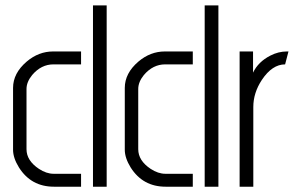

<svg xmlns="http://www.w3.org/2000/svg" viewBox="-20 -705 1128 725"><path d="M29.3 -139.6V-373Q29.3 -428.7 81.1 -472.7Q126 -510.7 180.7 -510.7H286.1V-461.9H181.6Q135.7 -461.9 101.6 -421.9Q80.1 -395.5 80.1 -369.1V-141.6Q80.1 -98.6 127 -67.4Q155.3 -48.8 182.6 -48.8H286.1V0H183.6Q97.7 0 51.8 -72.3Q29.3 -108.4 29.3 -139.6ZM331.1 0V-684.6H382.8V0Z M451.2 -139.6V-373Q451.2 -428.7 502.9 -472.7Q547.9 -510.7 602.5 -510.7H708V-461.9H603.5Q557.6 -461.9 523.4 -421.9Q502 -395.5 502 -369.1V-141.6Q502 -98.6 548.8 -67.4Q577.1 -48.8 604.5 -48.8H708V0H605.5Q519.5 0 473.6 -72.3Q451.2 -108.4 451.2 -139.6ZM752.9 0V-684.6H804.7V0Z M884.8 0V-510.7H935.5V-430.7Q955.1 -471.7 1001 -495.1Q1031.2 -510.7 1063.5 -510.7H1069.3L1056.6 -461.9Q1007.8 -461.9 968.8 -403.3Q936.5 -354.5 936.5 -300.8V0Z"/></svg>

Font: Post No Bills Colombo
Style: Regular
Weight: 500
Designer: Kosala Senevirathne, Siva Puranthara, Lasantha Premarathna, Tharique Azeez
Foundry: Mooniak
Version: Version 1.220 ; ttfautohint (v1.5)